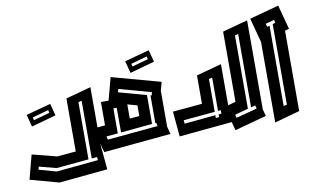

<svg xmlns="http://www.w3.org/2000/svg" viewBox="-80 -839 1859 1134"><g transform="rotate(-10 849.5 -271.5)"><path d="M20 84 58 -61 206 -23 318 -33V-351L469 -392V-46L483 103L192 131ZM83 35 187 64 438 40 436 21 404 24V-322L384 -317V26L190 44L87 17ZM89 -223 70 -296 218 -336 237 -264ZM107 -258 204 -285 200 -302 103 -275Z M443 -148 515 -155V-295H561L597 -430L889 -350L875 -299V-83L887 -38L483 0ZM512 -89 517 -69 820 -97 815 -117H810V-283L817 -281L822 -300L630 -353L624 -334L790 -288V-115L601 -97V-245H581V-95ZM666 -169 724 -174V-238L666 -254ZM717 -434 698 -507 846 -547 865 -475ZM735 -469 832 -496 828 -513 731 -486Z M924 -165 1101 -181V-351L1252 -392V-92L1256 -44L938 -14ZM980 -83 1167 -101V-84L1187 -86V-102L1204 -104V-125L1187 -123V-323L1167 -318V-121L978 -104Z M1230 -139 1298 -158V-579L1449 -620V-86L1460 -45L1269 7ZM1383 -110V-550L1363 -545V-105L1283 -83L1288 -64L1414 -97L1409 -117Z M1469 -626 1645 -674 1684 -528 1659 -521V-39L1508 3V-480ZM1574 -566V-84L1594 -89V-572L1611 -577L1606 -595L1554 -581L1559 -562Z"/></g></svg>

Font: Blaka Hollow
Style: Regular
Weight: 400
Designer: Mohamed Gaber
Foundry: Kief Type Foundry
Version: Version 1.003; ttfautohint (v1.8.4.7-5d5b)